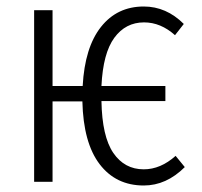

<svg xmlns="http://www.w3.org/2000/svg" viewBox="-20 -554 614 585"><path d="M515.1 -79.1 543 -44.9Q486.8 11.2 418 11.2Q333 11.2 283.4 -54Q233.9 -119.1 231 -245.1H140.1V0H84V-522.9H140.1V-292H231.9Q238.3 -409.7 287.6 -471.9Q336.9 -534.2 418 -534.2Q486.8 -534.2 540 -481L513.2 -446.8Q469.7 -485.8 418.9 -485.8Q362.8 -485.8 328.4 -439Q293.9 -392.1 289.1 -292H483.9V-246.1H289.1Q291 -138.2 325.2 -88.1Q359.4 -38.1 418 -38.1Q469.2 -38.1 515.1 -79.1Z"/></svg>

Font: Fira Sans Compressed Light
Style: Regular
Weight: 300
Width: 1
Designer: Carrois Corporate & Edenspiekermann AG
Foundry: Carrois Corporate GbR & Edenspiekermann AG
Version: Version 4.203;PS 004.203;hotconv 1.0.88;makeotf.lib2.5.64775